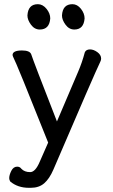

<svg xmlns="http://www.w3.org/2000/svg" viewBox="-20 -727 540 917"><path d="M170 -586Q216 -586 220 -639Q220 -663 202 -685Q184 -707 161 -707Q114 -707 111 -653Q111 -632 128 -609Q145 -586 170 -586ZM335 -586Q380 -586 384 -639Q384 -663 366.5 -685Q349 -707 326 -707Q279 -707 276 -653Q276 -632 293 -609Q310 -586 335 -586ZM127 170Q166 170 191 148.5Q216 127 235 83Q433 -379 459 -432Q463 -440 463 -447Q463 -465 445 -478Q427 -491 410 -491Q391 -491 385 -477Q372 -428 353 -384L252 -147Q139 -436 129 -468Q122 -486 85 -486Q40 -486 40 -464L42 -457Q60 -423 210 -46L170 45Q149 95 124 95Q97 95 82 79Q75 69 62 69Q44 69 34 89Q24 109 24 124Q24 132 29 140Q65 170 118 170Z"/></svg>

Font: LXGW WenKai Mono Medium
Style: Regular
Weight: 500
Monospace: yes
Designer: LXGW / Fontworks Inc.
Foundry: LXGW / Fontworks Inc.
Version: Version 1.520; June 14, 2025